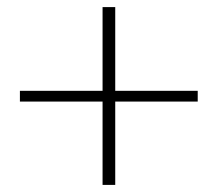

<svg xmlns="http://www.w3.org/2000/svg" viewBox="-20 -626 614 541"><path d="M537.1 -370.1V-339.8H304.7V-105H269V-339.8H36.1V-370.1H269V-606H304.7V-370.1Z"/></svg>

Font: TypoPRO Playfair Display SC
Style: Bold
Weight: 700
Designer: Claus Eggers Sørensen
Foundry: Claus Eggers Sørensen
Version: Version 1.004;PS 001.004;hotconv 1.0.70;makeotf.lib2.5.58329